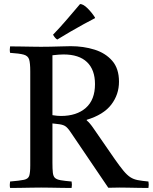

<svg xmlns="http://www.w3.org/2000/svg" viewBox="-20 -931 758 952"><path d="M266 -316 240 -319V-124Q240 -93 242 -75Q244 -57 252.5 -49Q261 -41 280.5 -37.5Q300 -34 335 -31Q338 -15 335 1Q315 1 287 0.5Q259 0 231 -0.5Q203 -1 184 -1Q166 -1 137 -0.5Q108 0 79 0.5Q50 1 30 1Q27 -14 30 -31Q78 -35 99 -39.5Q120 -44 125 -59.5Q130 -75 130 -111V-577Q130 -618 124.5 -636Q119 -654 98 -660Q77 -666 30 -669Q27 -684 30 -701Q49 -701 79.5 -700.5Q110 -700 139.5 -699.5Q169 -699 183 -699Q201 -699 229.5 -699.5Q258 -700 286.5 -701Q315 -702 331 -702Q394 -702 448.5 -685Q503 -668 536.5 -629.5Q570 -591 570 -526Q570 -462 531.5 -412Q493 -362 410 -337V-334Q425 -322 444 -294L549 -142Q575 -105 592.5 -84Q610 -63 626 -52.5Q642 -42 663 -38Q684 -34 716 -31Q719 -15 716 1Q697 1 669 0.5Q641 0 615 -0.5Q589 -1 573 -1Q557 -1 545 -0.5Q533 0 517 0L332 -273Q315 -299 302 -306.5Q289 -314 266 -316ZM240 -360Q253 -358 263 -357Q273 -356 282 -356Q360 -356 405.5 -396Q451 -436 451 -514Q451 -585 411.5 -623Q372 -661 295 -661Q285 -661 270.5 -660Q256 -659 240 -657ZM451 -844V-841Q429 -830 395.5 -811.5Q362 -793 326.5 -772.5Q291 -752 264 -735Q253 -741 243 -759Q277 -794 313 -836Q349 -878 377 -911Q393 -911 414.5 -889.5Q436 -868 451 -844Z"/></svg>

Font: Tiro Devanagari Sanskrit
Style: Regular
Weight: 400
Designer: Devanagari: John Hudson & Fiona Ross. Latin: John Hudson.
Foundry: Tiro Typeworks Ltd.
Version: Version 1.52